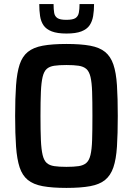

<svg xmlns="http://www.w3.org/2000/svg" viewBox="-20 -911 651 939"><path d="M305 8Q235 8 189 -0.5Q143 -9 116 -31Q89 -53 76 -92.5Q63 -132 58.5 -194Q54 -256 54 -344Q54 -432 58.5 -494Q63 -556 76 -595.5Q89 -635 116 -657Q143 -679 189 -687.5Q235 -696 305 -696Q375 -696 421 -687.5Q467 -679 494 -657Q521 -635 534.5 -595.5Q548 -556 552 -494Q556 -432 556 -344Q556 -256 552 -194Q548 -132 534.5 -92.5Q521 -53 494 -31Q467 -9 421 -0.5Q375 8 305 8ZM305 -95Q341 -95 364.5 -98.5Q388 -102 402 -114Q416 -126 422.5 -153Q429 -180 430.5 -226Q432 -272 432 -344Q432 -416 430.5 -462Q429 -508 422.5 -535Q416 -562 402 -574Q388 -586 364.5 -589.5Q341 -593 305 -593Q269 -593 245.5 -589.5Q222 -586 208.5 -574Q195 -562 188.5 -535Q182 -508 180 -462Q178 -416 178 -344Q178 -272 180 -226Q182 -180 188.5 -153Q195 -126 208.5 -114Q222 -102 245.5 -98.5Q269 -95 305 -95ZM305 -747Q260 -747 233 -757.5Q206 -768 193 -787Q180 -806 176 -832.5Q172 -859 172 -891H242Q242 -865 245 -848Q248 -831 261 -822.5Q274 -814 304 -814Q336 -814 349 -822.5Q362 -831 365.5 -848.5Q369 -866 369 -891H440Q440 -859 435.5 -832.5Q431 -806 418 -787Q405 -768 378 -757.5Q351 -747 305 -747Z"/></svg>

Font: Saira SemiCondensed SemiBold
Style: Regular
Weight: 600
Width: 4
Designer: Hector Gatti with collaboration of the Omnibus-Type team
Foundry: Omnibus-Type
Version: Version 1.101